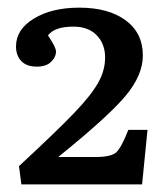

<svg xmlns="http://www.w3.org/2000/svg" viewBox="-20 -858 439 504"><path d="M36.1 -374 29.8 -421.9Q128.9 -513.7 173.8 -560.5Q218.8 -607.4 237.3 -640.1Q255.9 -672.9 255.9 -707Q255.9 -742.7 233.9 -765.4Q211.9 -788.1 172.9 -788.1Q123 -788.1 106 -765.1Q127 -733.4 127 -723.1Q127 -708 114 -695.6Q101.1 -683.1 77.1 -683.1Q49.3 -683.1 35.6 -698Q22 -712.9 22 -735.8Q22 -780.8 69.1 -809.3Q116.2 -837.9 188 -837.9Q264.6 -837.9 309.8 -804.7Q355 -771.5 355 -711.9Q355 -661.1 310.1 -606.9Q265.1 -552.7 132.8 -445.8H229Q270.5 -445.8 284.2 -457.3Q297.9 -468.8 316.9 -517.1H367.2L353 -374Z"/></svg>

Font: Literata Book Medium
Style: Regular
Weight: 500
Designer: Latin by Veronika Burian and Jose Scaglione. Greek by Irene Vlachou. Cyrillic by Vera Evstafieva
Foundry: TypeTogether
Version: Version 2.003;PS 002.003;hotconv 1.0.88;makeotf.lib2.5.64775